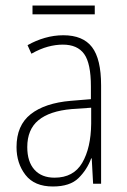

<svg xmlns="http://www.w3.org/2000/svg" viewBox="-20 -667 460 697"><path d="M210 -539Q281 -539 314 -496Q347 -453 347 -357V0H318L313 -92H311Q296 -51 265 -20.5Q234 10 172 10Q105 10 72.5 -32Q40 -74 40 -133Q40 -212 91.5 -252.5Q143 -293 237 -301L310 -307V-353Q310 -437 285.5 -471Q261 -505 208 -505Q182 -505 154 -497.5Q126 -490 94 -472L80 -503Q110 -520 143 -529.5Q176 -539 210 -539ZM240 -271Q160 -264 119.5 -230.5Q79 -197 79 -133Q79 -80 105 -51Q131 -22 178 -22Q247 -22 278.5 -76Q310 -130 311 -218V-276ZM324 -647V-615H98V-647Z"/></svg>

Font: Noto Sans Arabic Cond ExtLt
Style: Regular
Weight: 200
Width: 3
Designer: Monotype Design Team, Nadine Chahine, Nizar Qandah and Khaled Hosny
Foundry: Monotype Imaging Inc.
Version: Version 2.012; ttfautohint (v1.8.4.7-5d5b)